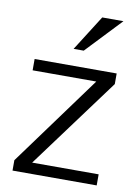

<svg xmlns="http://www.w3.org/2000/svg" viewBox="-80 -748 569 802"><g transform="rotate(10 204.0 -347.5)"><path d="M288 -695H378L236 -545H193ZM40 -427V-475H388V-430L105 -47H387V0H30V-44L310 -427Z"/></g></svg>

Font: Pavanam
Style: Regular
Weight: 400
Designer: Tharique Azeez
Foundry: Tharique Azeez
Version: Version 1.86; ttfautohint (v1.3) -l 8 -r 50 -G 200 -x 14 -D 